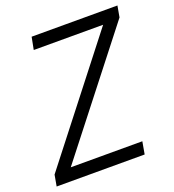

<svg xmlns="http://www.w3.org/2000/svg" viewBox="-130 -800 815 900"><g transform="rotate(-20 278.0 -350.0)"><path d="M-1 0 9 -56 463 -638H117L129 -700H557L547 -644L92 -62H449L438 0Z"/></g></svg>

Font: DM Sans 24pt Light
Style: Italic
Weight: 300
Italic angle: -10°
Designer: Colophon Foundry, Jonny Pinhorn
Foundry: Colophon Foundry
Version: Version 4.004;gftools[0.9.30]